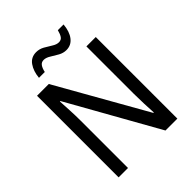

<svg xmlns="http://www.w3.org/2000/svg" viewBox="-249 -1049 1188 1188"><g transform="rotate(-45 345.0 -455.0)"><path d="M602 0H498L167 -589H163Q165 -552 167.5 -505.5Q170 -459 170 -413V0H88V-714H191L522 -130H526Q524 -161 522 -211Q520 -261 520 -302V-714H602ZM175 -784Q180 -838 205 -873.5Q230 -909 275 -909Q303 -909 328 -895Q353 -881 375.5 -866.5Q398 -852 418 -852Q438 -852 448.5 -867Q459 -882 466 -910H516Q511 -852 485 -818.5Q459 -785 417 -785Q390 -785 365 -799Q340 -813 317 -827.5Q294 -842 274 -842Q254 -842 243 -827Q232 -812 226 -784Z"/></g></svg>

Font: Noto Sans Telugu SemiCondensed
Style: Regular
Weight: 400
Width: 4
Designer: Jelle Bosma - Monotype Design Team
Foundry: Monotype Imaging Inc.
Version: Version 2.005; ttfautohint (v1.8.4.7-5d5b)